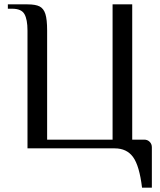

<svg xmlns="http://www.w3.org/2000/svg" viewBox="-20 -680 735 880"><path d="M506 0H106V-540Q106 -591 92 -615.5Q78 -640 36 -640H16V-660H106Q143 -660 161.5 -650.5Q180 -641 188 -616Q196 -591 196 -540V-40H496V-660H586V-40H641Q656 -40 666 -30Q676 -20 676 -5V180H631Q619 80 590 40Q561 0 506 0Z"/></svg>

Font: El Messiri
Style: Regular
Weight: 400
Designer: Mohamed Gaber
Foundry: Kief Type Foundry
Version: Version 2.006